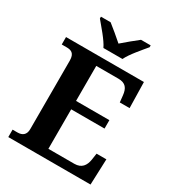

<svg xmlns="http://www.w3.org/2000/svg" viewBox="-216 -1059 1086 1187"><g transform="rotate(30 326.5 -465.5)"><path d="M262 -771H398C419 -816 476 -880 507 -918V-931H438C410 -909 359 -868 329 -841C299 -868 249 -909 221 -931H152V-918C183 -880 241 -816 262 -771ZM28 0H615L622 -184H552L545 -137C538 -93 516 -61 464 -61H279V-343H517V-403H279V-653H437C489 -653 508 -626 513 -577L518 -530H588L584 -714H28V-661H62C94 -661 121 -653 121 -599V-110C121 -69 97 -53 63 -53H28Z"/></g></svg>

Font: Noto Serif Telugu
Style: Bold
Weight: 700
Designer: Jelle Bosma - Monotype Design Team
Foundry: Monotype Imaging Inc.
Version: Version 2.005